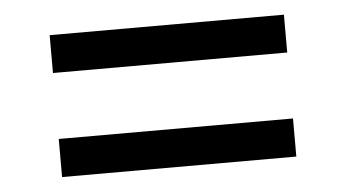

<svg xmlns="http://www.w3.org/2000/svg" viewBox="-32 -536 665 368"><g transform="rotate(-5 300.0 -352.5)"><path d="M74.2 -416V-488.8H524.9V-416ZM74.2 -215.8V-289.1H524.9V-215.8Z"/></g></svg>

Font: Apple Sans Adjectives
Style: Regular
Weight: 400
Monospace: yes
Foundry: Apple Sans Adjectives
Version: Version 0.01